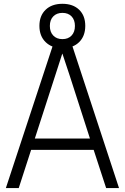

<svg xmlns="http://www.w3.org/2000/svg" viewBox="-20 -964 640 984"><path d="M10 0 249 -725.5Q229 -733.5 214 -748Q182 -779 182 -831.5Q182 -883.5 213.8 -914Q245.5 -944.5 300 -944.5Q354 -944.5 385.5 -914.2Q417 -884 417 -831.5Q417 -779 385.5 -748Q370.5 -733.5 351.5 -726L590 0H524L460 -196H139.5L76 0ZM158.5 -254H441L337.5 -575.5L300 -688.5H299L262.5 -575.5ZM300 -763.5Q329.5 -763.5 346.8 -781.8Q364 -800 364 -831Q364 -862 346.8 -880Q329.5 -898 300 -898Q270.5 -898 253 -880Q235.5 -862 235.5 -831Q235.5 -800 253 -781.8Q270.5 -763.5 300 -763.5Z"/></svg>

Font: Spline Sans Mono Light
Style: Regular
Weight: 300
Monospace: yes
Version: Version 1.004